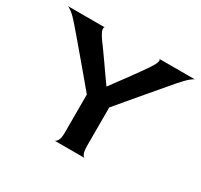

<svg xmlns="http://www.w3.org/2000/svg" viewBox="-129 -768 980 935"><g transform="rotate(30 361.0 -300.0)"><path d="M274 0Q282 0 290.5 -13.5Q299 -27 299 -60V-273Q271 -307 238 -346Q205 -385 173 -423Q141 -461 115 -491.5Q89 -522 75 -538Q47 -571 28.5 -585Q10 -599 3 -600H212Q205 -599 207 -585Q209 -571 232 -538Q243 -523 259 -501Q275 -479 293 -453Q311 -427 329 -401.5Q347 -376 362 -355H363Q378 -376 396 -400Q414 -424 432 -448.5Q450 -473 467 -497Q484 -521 497 -540Q520 -574 522 -587Q524 -600 517 -600H719Q714 -600 697 -586.5Q680 -573 652 -541Q628 -513 600.5 -480.5Q573 -448 543 -413Q513 -378 483.5 -342.5Q454 -307 425 -273V-60Q425 -27 431.5 -13.5Q438 0 445 0Z"/></g></svg>

Font: Red Rose Medium
Style: Regular
Weight: 500
Designer: Jaikishan Patel
Version: Version 2.000